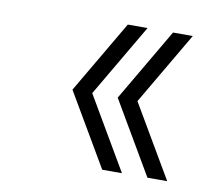

<svg xmlns="http://www.w3.org/2000/svg" viewBox="-56 -543 612 547"><g transform="rotate(10 250.0 -270.0)"><path d="M272 -480H329.1L206.1 -270L329.1 -60.1H272L148.9 -270ZM402.8 -480H460L336.9 -270L460 -60.1H402.8L279.8 -270Z"/></g></svg>

Font: BIZ UDMincho
Style: Regular
Weight: 400
Monospace: yes
Designer: TypeBank Co., Ltd.
Foundry: Morisawa Inc.
Version: Version 1.06